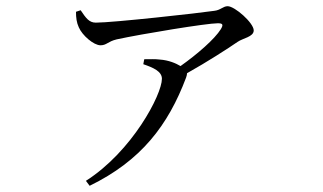

<svg xmlns="http://www.w3.org/2000/svg" viewBox="-20 -541 1040 619"><path d="M225 -503C225 -484 227 -468 234 -453C245 -427 282 -395 304 -395C324 -395 327 -407 356 -414C439 -432 647 -466 682 -466C698 -466 701 -462 692 -447C672 -415 617 -367 562 -328C547 -337 524 -347 495 -349C480 -351 465 -350 445 -350L442 -334C474 -323 502 -311 502 -287C502 -236 406 -53 257 42L269 58C435 -23 522 -137 580 -291C582 -297 583 -301 583 -305C649 -342 714 -384 746 -406C763 -418 798 -422 798 -443C798 -467 737 -521 714 -521C699 -521 691 -508 670 -506C624 -499 344 -468 289 -468C267 -468 257 -483 240 -508Z"/></svg>

Font: Source Han Serif AKR9
Style: Regular
Weight: 400
Designer: Ryoko NISHIZUKA 西塚涼子 (kana & ideographs); Frank Grießhammer (Latin, Greek & Cyrillic); Sandoll Communications 산돌커뮤니케이션, 
Foundry: Adobe Systems Incorporated
Version: Version 1.005;hotconv 1.0.107;makeotfexe 2.5.65593